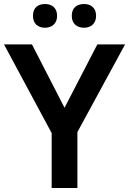

<svg xmlns="http://www.w3.org/2000/svg" viewBox="-20 -986 642 955"><path d="M144 -907C144 -867 170 -848 204 -848C236 -848 264 -867 264 -907C264 -949 236 -966 204 -966C170 -966 144 -949 144 -907ZM337 -907C337 -867 364 -848 398 -848C430 -848 458 -867 458 -907C458 -949 430 -966 398 -966C364 -966 337 -949 337 -907ZM301 -450 139 -765H0L237 -324V-51H365V-329L602 -765H464Z"/></svg>

Font: Noto Sans Tamil UI SemiBold
Style: Regular
Weight: 600
Designer: Jelle Bosma - Monotype Design Team
Foundry: Monotype Imaging Inc.
Version: Version 2.004